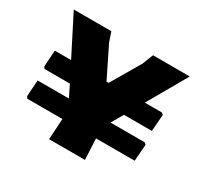

<svg xmlns="http://www.w3.org/2000/svg" viewBox="-116 -649 812 787"><g transform="rotate(30 289.5 -255.5)"><path d="M547 -185 555 -178 549 -99H366L371 0H201L207 -99H41L35 -108L40 -185H188L161 -240H41L35 -249L40 -326H117L23 -511H201L216 -466L287 -322H297L378 -460L398 -511H572L466 -326H547L555 -319L549 -240H417L385 -185Z"/></g></svg>

Font: Alegreya Sans SC Black
Style: Regular
Weight: 900
Designer: Juan Pablo del Peral
Foundry: Huerta Tipografica
Version: Version 2.007